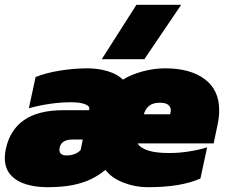

<svg xmlns="http://www.w3.org/2000/svg" viewBox="-34 -768 943 798"><path d="M389 -522 533 -748H719L566 -522ZM162 10Q113 10 73 -2.5Q33 -15 9.5 -42Q-14 -69 -14 -112Q-14 -120 -13 -129Q-12 -138 -10 -148Q7 -228 66 -269Q125 -310 230 -310H336L337 -315Q340 -326 320.5 -334.5Q301 -343 258 -343Q220 -343 174 -336.5Q128 -330 86 -318L114 -448Q156 -465 215 -474.5Q274 -484 329 -484Q374 -484 414 -472Q454 -460 477 -437Q510 -458 558 -471Q606 -484 652 -484Q757 -484 817 -439Q877 -394 877 -310Q877 -283 871 -253L854 -172H538Q549 -153 581.5 -142.5Q614 -132 669 -132Q714 -132 757.5 -139.5Q801 -147 827 -156L799 -26Q758 -8 704.5 1Q651 10 579 10Q528 10 479 -9Q430 -28 404 -62Q378 -40 345.5 -24Q313 -8 269 1Q225 10 162 10ZM564 -293H673L675 -302Q676 -305 676 -310Q676 -322 666 -331.5Q656 -341 630 -341Q600 -341 584.5 -327Q569 -313 564 -293ZM242 -122Q279 -122 301 -144L310 -188H266Q222 -188 214 -155Q213 -153 213 -150.5Q213 -148 213 -146Q213 -122 242 -122Z"/></svg>

Font: Kanit Black
Style: Italic
Weight: 900
Italic angle: -12°
Designer: Katatrad Team
Foundry: CadsonDemak
Version: Version 2.000; ttfautohint (v1.8.3)